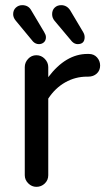

<svg xmlns="http://www.w3.org/2000/svg" viewBox="-20 -747 414 744"><path d="M131 -576Q118 -576 108 -586L41 -667Q31 -679 31 -692Q31 -708 41.5 -717.5Q52 -727 66 -727Q90 -727 101 -707L151 -623Q154 -618 156 -613Q158 -608 158 -603Q158 -590 150 -583Q142 -576 131 -576ZM281 -576Q269 -576 259 -586L191 -667Q182 -678 182 -692Q182 -708 192 -717.5Q202 -727 217 -727Q239 -727 252 -707L302 -623Q308 -613 308 -603Q308 -576 281 -576ZM121 -23Q103 -23 89.5 -36.5Q76 -50 76 -68V-487Q76 -505 89 -519Q102 -533 121 -533Q140 -533 153.5 -519Q167 -505 167 -487V-448Q235 -538 319 -538H324Q344 -538 356 -524.5Q368 -511 368 -493Q368 -474 355 -462Q342 -450 322 -450H317Q272 -450 233 -428Q194 -406 167 -365V-68Q167 -49 153.5 -36Q140 -23 121 -23Z"/></svg>

Font: Huninn
Style: Regular
Weight: 400
Designer: justfont
Foundry: justfont
Version: Version 1.003